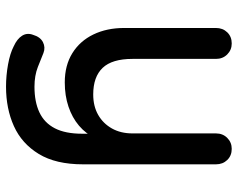

<svg xmlns="http://www.w3.org/2000/svg" viewBox="-94 -476 770 621"><g transform="rotate(90 290.5 -165.0)"><path d="M461 -530Q483 -530 497 -515.5Q511 -501 511 -479V-49Q511 39 477.5 94Q444 149 387.5 174.5Q331 200 260 200Q224 200 188 193.5Q152 187 129 175Q105 164 95 148Q85 132 92 113Q99 89 116 80.5Q133 72 151 79Q168 86 196 97Q224 108 260 108Q309 108 343 92Q377 76 394.5 42Q412 8 412 -46V-115L428 -91Q412 -58 386 -36Q360 -14 324.5 -2Q289 10 246 10Q191 10 151.5 -14.5Q112 -39 91 -82.5Q70 -126 70 -182V-479Q70 -501 84 -515.5Q98 -530 120 -530Q141 -530 155.5 -515.5Q170 -501 170 -479V-209Q170 -143 199 -112.5Q228 -82 285 -82Q323 -82 351 -98Q379 -114 395 -142.5Q411 -171 411 -209V-479Q411 -501 425.5 -515.5Q440 -530 461 -530Z"/></g></svg>

Font: Quicksand SemiBold
Style: Regular
Weight: 600
Designer: Andrew Paglinawan
Foundry: Andrew Paglinawan
Version: Version 3.004